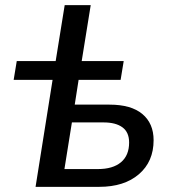

<svg xmlns="http://www.w3.org/2000/svg" viewBox="-20 -725 664 745"><path d="M118 0 184 -415H33L45 -488H196L231 -705H332L297 -488H460L448 -415H285L270 -319H405Q489 -319 532.5 -282.5Q576 -246 576 -181Q576 -98 519 -49Q462 0 365 0ZM230 -69H360Q418 -69 449.5 -95.5Q481 -122 481 -172Q481 -212 455 -231Q429 -250 382 -250H259Z"/></svg>

Font: Nunito Sans SemiBold
Style: Italic
Weight: 600
Italic angle: -9°
Designer: Vernon Adams
Foundry: Vernon Adams
Version: Version 3.006; ttfautohint (v1.8.3)